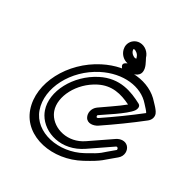

<svg xmlns="http://www.w3.org/2000/svg" viewBox="-181 -945 1103 1130"><g transform="rotate(30 370.5 -380.0)"><path d="M676 -139C707.5 -164.2 704.8 -204.5 685.6 -224.2C664.9 -245.6 632.1 -241.5 608.8 -225.6L463.4 -126.5C374.1 -65.6 264 -95.1 222.7 -167.2C218.9 -173.9 215.8 -180.8 213.3 -188C184.5 -271.2 245.6 -393.1 356 -449.3C434 -489 503.8 -470.5 570.5 -437.7C532.9 -405.7 446.2 -348.8 421.6 -330.7C392.8 -309.5 387.5 -274 400.7 -250.2C417.9 -218.9 458.9 -227.6 481.3 -242.4C562.3 -297 642.1 -354.4 718.7 -414.8C727.3 -421.2 735.3 -431.6 738.5 -442C745.9 -466.1 733.7 -481.8 725.4 -492.8C714.6 -507.3 700.8 -520 694.5 -527.3C614.5 -619.9 461.9 -638.2 316.3 -564C138.2 -473.3 34.1 -276.3 87 -123.6C140.2 30.1 347 68.6 508.8 -19.4C611.3 -75 603.3 -80.6 676 -139ZM647.7 -173.4C566.9 -108.3 592 -116.1 492.2 -61.8C356.2 12.1 179.7 -22.6 136 -148.6C92 -275.7 178.5 -442.9 331.3 -520.7C456 -584.3 585.3 -567.8 652.2 -490.4C664 -476.7 683.5 -457.9 688.1 -447.4C612.6 -388.2 537.5 -334.3 459.4 -281.6C453.9 -278 448.1 -279.3 447.2 -281C443.4 -287.9 446.1 -293.1 446.3 -293.4C474.3 -313.9 594.4 -387.3 624.7 -429.6C629.5 -436.3 642 -462.2 621.7 -473C549.9 -511.1 454.5 -550.4 341 -492.6C205.8 -423.7 126.1 -272.9 164.2 -163C167.5 -153.5 171.6 -144.5 176.5 -135.9C227.3 -47.2 364.2 -4.6 485.9 -87.6L631.3 -186.8C635.7 -189.8 639.5 -191.2 644.8 -185.8C648 -182.4 648.5 -176.2 647.7 -173.4ZM436.1 -726.8C434.9 -732 435.4 -736 435.8 -737.3C436.5 -737.4 437.1 -737.5 438.1 -737.5C450.6 -737.5 470.7 -722.4 474.6 -705.7C474.9 -704.4 475.6 -702.7 476 -701.8C476.8 -700.2 477.5 -698.6 478.3 -697C471.5 -693.9 475.4 -695 471.4 -695C459.2 -695 440.2 -709.5 436.1 -726.8ZM385.9 -705.7C392.8 -676.3 416.2 -651.9 447.3 -646.1C445.7 -645.3 441.2 -643 437.9 -641.3C404.6 -623.3 443.9 -595.2 443.9 -595.2C457.7 -597.1 472.8 -599.8 487 -603.3C499 -606.2 544.7 -610.5 550.3 -648.3C554.7 -677.8 534.2 -708.7 524.3 -729C516 -759.5 486.9 -787.5 449.6 -787.5C434.4 -787.5 417.8 -782 404.8 -769.9C394.5 -760.3 388.3 -748.2 385.6 -736.8C383.2 -726.1 383.5 -715.7 385.9 -705.7Z"/></g></svg>

Font: Hi.
Style: Regular
Weight: 400
Designer: Mew Too, Robert Jablonski
Foundry: Cannot Into Space Fonts
Version: Version 1.996